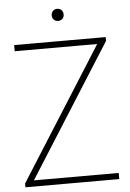

<svg xmlns="http://www.w3.org/2000/svg" viewBox="-60 -952 672 996"><g transform="rotate(-5 276.0 -454.0)"><path d="M31.5 0V-20L475 -720.5L482 -708H37.5V-740H514V-720L70.5 -19.5L63.5 -32H520V0ZM276 -845Q262.5 -845 253.8 -853.5Q245 -862 245 -876Q245 -890.5 253.8 -899.2Q262.5 -908 276 -908Q289.5 -908 298.2 -899.2Q307 -890.5 307 -876Q307 -862 298.2 -853.5Q289.5 -845 276 -845Z"/></g></svg>

Font: Encode Sans SC Thin
Style: Regular
Weight: 250
Designer: Multiple Designers
Foundry: Impallari Type
Version: Version 3.002